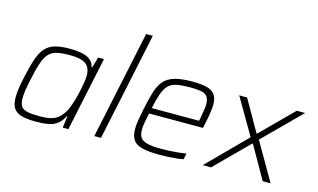

<svg xmlns="http://www.w3.org/2000/svg" viewBox="-89 -1005 2110 1274"><g transform="rotate(15 966.0 -367.5)"><path d="M223 8Q160 8 122 -2.5Q84 -13 66.5 -39.5Q49 -66 49 -114Q49 -141 54 -176Q59 -211 69 -256Q86 -335 103.5 -386.5Q121 -438 147 -466.5Q173 -495 212.5 -506.5Q252 -518 312 -518Q362 -518 398 -510.5Q434 -503 456 -485Q478 -467 484 -438H489L510 -510H550L442 0H403L414 -81H410Q392 -44 366 -24.5Q340 -5 305 1.5Q270 8 223 8ZM235 -33Q281 -33 310.5 -40.5Q340 -48 360 -64Q380 -80 397 -106Q409 -124 419.5 -152.5Q430 -181 439 -213.5Q448 -246 454.5 -277.5Q461 -309 464.5 -334Q468 -359 468 -373Q468 -429 435 -453Q402 -477 326 -477Q273 -477 238.5 -469.5Q204 -462 182.5 -439.5Q161 -417 145.5 -372.5Q130 -328 115 -255Q105 -211 100 -177.5Q95 -144 95 -120Q95 -83 108.5 -64Q122 -45 153 -39Q184 -33 235 -33Z M620 0 777 -743H823L666 0Z M1070 8Q996 8 951 -3Q906 -14 887.5 -42Q869 -70 869 -117Q869 -143 874.5 -177Q880 -211 889 -254Q904 -328 919.5 -378.5Q935 -429 961 -459.5Q987 -490 1033.5 -504Q1080 -518 1156 -518Q1222 -518 1259.5 -507Q1297 -496 1313 -471.5Q1329 -447 1329 -404Q1329 -394 1326.5 -370Q1324 -346 1318.5 -316.5Q1313 -287 1306 -256L1302 -239H932Q924 -202 919 -172.5Q914 -143 914 -122Q914 -87 928.5 -68Q943 -49 977 -41Q1011 -33 1069 -33Q1095 -33 1126 -34.5Q1157 -36 1187 -39Q1217 -42 1241 -46L1232 -5Q1213 -1 1186 2Q1159 5 1128.5 6.5Q1098 8 1070 8ZM940 -278H1265L1269 -297Q1274 -328 1278.5 -352.5Q1283 -377 1283 -395Q1283 -431 1269 -448.5Q1255 -466 1227 -471.5Q1199 -477 1154 -477Q1097 -477 1061 -470Q1025 -463 1003.5 -442Q982 -421 968 -382Q954 -343 940 -278Z M1365 0 1624 -261 1479 -510H1533L1655 -296H1660L1874 -510H1932L1681 -260L1831 0H1777L1650 -223H1645L1422 0Z"/></g></svg>

Font: Saira Thin ExtraLight
Style: Italic
Weight: 250
Italic angle: -12°
Version: Version 1.101